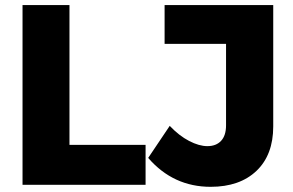

<svg xmlns="http://www.w3.org/2000/svg" viewBox="-20 -721 1142 749"><path d="M67.9 -701.2H251V-155.8H547.9V0H67.9ZM1045.9 -228Q1045.9 -116.7 980.5 -54.4Q915 7.8 801.8 7.8Q655.8 7.8 558.1 -105L642.1 -230Q678.7 -191.4 717.8 -171.1Q756.8 -150.9 789.1 -150.9Q823.2 -150.9 842.5 -171.6Q861.8 -192.4 861.8 -231.9V-549.8H622.1V-701.2H1045.9Z"/></svg>

Font: Montserrat-Arabic
Style: Bold
Weight: 700
Designer: Mohamed Gaber
Foundry: Kief Type Foundry
Version: Version 5.008;PS 005.008;hotconv 1.0.88;makeotf.lib2.5.64775